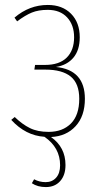

<svg xmlns="http://www.w3.org/2000/svg" viewBox="-20 -549 424 783"><path d="M326.2 -146Q326.2 -75.7 288.3 -34.4Q250.5 6.8 188 9.8Q247.1 51.3 247.1 124Q247.1 165.5 225.3 189.7Q203.6 213.9 167 213.9Q133.3 213.9 109.9 198.2L119.1 182.1Q140.6 193.8 166 193.8Q192.4 193.8 208.7 175.8Q225.1 157.7 225.1 125Q225.1 52.7 161.1 8.8Q84.5 3.9 25.9 -60.1L40 -71.8Q70.8 -42 102.1 -26.6Q133.3 -11.2 178.2 -11.2Q235.4 -11.2 269.3 -45.4Q303.2 -79.6 303.2 -146Q303.2 -208 268.6 -236.6Q233.9 -265.1 165 -265.1H120.1L123 -284.2H163.1Q222.2 -284.2 252.2 -314.2Q282.2 -344.2 282.2 -397Q282.2 -447.3 253.7 -478Q225.1 -508.8 174.8 -508.8Q136.7 -508.8 109.9 -497.8Q83 -486.8 49.8 -461.9L39.1 -477.1Q99.6 -528.8 174.8 -528.8Q234.4 -528.8 269.8 -492.9Q305.2 -457 305.2 -397Q305.2 -344.7 279.5 -314Q253.9 -283.2 208 -275.9Q326.2 -264.2 326.2 -146Z"/></svg>

Font: Fira Sans Compressed Thin
Style: Regular
Weight: 100
Width: 1
Designer: Carrois Corporate & Edenspiekermann AG
Foundry: Carrois Corporate GbR & Edenspiekermann AG
Version: Version 4.203;PS 004.203;hotconv 1.0.88;makeotf.lib2.5.64775